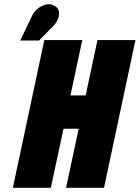

<svg xmlns="http://www.w3.org/2000/svg" viewBox="-20 -890 662 910"><path d="M386 -438H314L370 -700H190L41 0H221L281 -280H353L293 0H473L622 -700H442ZM231 -765Q245 -779 253.5 -797.5Q262 -816 259.5 -834Q257 -852 239 -862Q219 -874 197.5 -868.5Q176 -863 158 -848Q140 -833 132 -815L76 -698H165Z"/></svg>

Font: Advent Pro Black
Style: Italic
Weight: 900
Italic angle: -12°
Version: Version 3.000